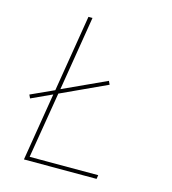

<svg xmlns="http://www.w3.org/2000/svg" viewBox="-109 -825 819 914"><g transform="rotate(15 300.0 -367.5)"><path d="M93 0 148 -335 46 -288 38 -305 152 -357 214 -735H234L174 -368L387 -466L395 -449L170 -345L116 -19H454L451 0Z"/></g></svg>

Font: Iosevka Thin Extended
Style: Italic
Weight: 100
Width: 7
Italic angle: -9°
Monospace: yes
Designer: Belleve Invis
Foundry: Belleve Invis
Version: Version 32.5.0; ttfautohint (v1.8.4)